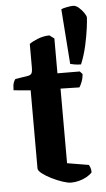

<svg xmlns="http://www.w3.org/2000/svg" viewBox="-56 -836 482 873"><g transform="rotate(-5 185.0 -400.0)"><path d="M233 0Q218.5 0 194.2 -8Q170 -16 145 -28.5Q120 -41 103 -54.2Q86 -67.5 86 -77.5V-434L8.5 -441Q8.5 -464.5 13.2 -476.8Q18 -489 22 -491.5L79 -500.5Q90.5 -502.5 95.5 -509.2Q100.5 -516 100.5 -538V-644.5Q112.5 -654 138.5 -664.5Q164.5 -675 192.5 -675.5L214 -659.5V-500.5L316 -500L327.5 -487.5Q326.5 -469.5 320.2 -453Q314 -436.5 308 -428L222 -430V-89.5L320.5 -73Q323 -69 326.2 -60.2Q329.5 -51.5 329.5 -38.5Q320 -27.5 303.8 -18.5Q287.5 -9.5 269.2 -4.8Q251 0 233 0ZM324.5 -531.5Q308 -531.5 295.8 -533.8Q283.5 -536 275.5 -538L257 -789Q264 -793 282.8 -796.5Q301.5 -800 311.5 -800Q324.5 -800 337.8 -788.2Q351 -776.5 360.2 -762.8Q369.5 -749 369.5 -742Q369.5 -730 365 -695Q360.5 -660 350.8 -615.8Q341 -571.5 324.5 -531.5Z"/></g></svg>

Font: Texturina Medium
Style: Regular
Weight: 500
Designer: Guillermo Torres Carreño
Foundry: Omnibus-Type
Version: Version 1.003